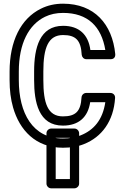

<svg xmlns="http://www.w3.org/2000/svg" viewBox="-20 -766 680 1041"><path d="M82 -332V-378C82 -531 136 -632 224 -675C253 -689 285 -696 322 -696C456 -696 530 -622 551 -495H470C459 -578 409 -626 322 -626C195 -626 165 -506 165 -379V-332C165 -213 189 -85 321 -85C407 -85 457 -131 469 -212H551C537 -116 488 -60 417 -32C390 -21 358 -15 321 -15C156 -15 82 -154 82 -332ZM321 -135C238 -135 215 -208 215 -332V-379C215 -508 242 -576 322 -576C391 -576 419 -547 423 -469C424 -457 434 -445 448 -445H580C601 -445 606 -461 605 -472C589 -636 491 -746 322 -746C278 -746 238 -737 202 -719C92 -665 32 -542 32 -378V-332C32 -277 38 -228 51 -183C86 -61 173 35 321 35C363 35 402 29 436 15C531 -23 596 -108 604 -235C605 -252 592 -262 579 -262H447C435 -262 423 -252 422 -238C418 -162 390 -135 321 -135ZM359 205H282V-19H359ZM384 255C395 255 409 245 409 230V-44C409 -55 399 -69 384 -69H257C246 -69 232 -59 232 -44V230C232 241 242 255 257 255Z"/></svg>

Font: Asimov
Style: NarOu
Weight: 500
Designer: Google
Version: Version 2.000980; 2014